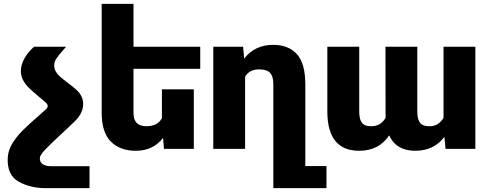

<svg xmlns="http://www.w3.org/2000/svg" viewBox="-20 -770 2531 993"><path d="M179.2 -170.4 219.2 -206.1Q226.6 -212.9 226.6 -221.7Q226.6 -230 219.7 -236.8Q205.1 -250.5 179.2 -271.5Q146.5 -298.8 128.7 -316.4Q110.8 -334 99.4 -355.5Q87.9 -377 87.9 -403.3Q87.9 -435.1 107.4 -469.5Q127 -503.9 156.7 -528.3H321.8L306.6 -510.7Q283.7 -485.4 272 -467.8Q260.3 -450.2 260.3 -433.1Q260.3 -415 268.3 -400.6Q276.4 -386.2 289.3 -374.8Q302.2 -363.3 327.1 -344.2Q330.6 -341.8 345.7 -330.1Q360.8 -318.4 375 -305.7Q392.6 -290 401.4 -271.2Q410.2 -252.4 410.2 -231.9Q410.2 -209.5 399.7 -187.3Q389.2 -165 369.6 -145.5Q336.9 -113.3 288.1 -68.4Q231.9 -16.1 209 8.8Q186 33.7 186 48.8Q186 69.3 201.2 79.3Q216.3 89.4 242.7 89.4H442.9V203.1H216.8Q136.7 203.1 76.2 169.2Q15.6 135.3 20 45.9Q22 7.8 43.7 -27.8Q65.4 -63.5 96.4 -94.5Q127.4 -125.5 179.2 -170.4Z M670.4 -414.1V-185.5Q670.4 -117.2 736.8 -117.2Q794.9 -117.2 817.4 -158.7V-308.1H982.4V0H828.1L823.2 -56.6Q771.5 9.8 682.6 9.8Q600.1 9.8 553 -38.1Q505.9 -85.9 505.9 -186.5V-750H670.4V-528.3H1015.6V-414.1Z M1668.5 88.9V203.1H1393.6V-333Q1393.6 -364.3 1385 -381.1Q1376.5 -397.9 1360.4 -404.5Q1344.2 -411.1 1318.8 -411.1Q1270.5 -411.1 1247.6 -373.5V0H1083V-528.3H1237.3L1242.7 -466.8Q1297.9 -538.1 1393.1 -538.1Q1471.2 -538.1 1514.9 -490.5Q1558.6 -442.9 1559.1 -335V88.9Z M2273.9 -160.6V-528.3H2438.5V0H2284.2L2278.3 -62Q2223.6 9.8 2127.9 9.8Q2029.3 9.8 1992.7 -69.8Q1939.5 9.8 1837.9 9.8Q1673.3 9.8 1672.9 -193.4V-528.3H1837.9V-195.8Q1837.9 -164.1 1845.2 -147Q1852.5 -129.9 1866 -123.5Q1879.4 -117.2 1900.9 -117.2Q1949.7 -117.2 1974.1 -160.6L1973.6 -528.3H2138.2V-196.8Q2138.2 -164.6 2145.5 -147.2Q2152.8 -129.9 2166.5 -123.5Q2180.2 -117.2 2202.1 -117.2Q2248 -117.2 2273.9 -160.6Z"/></svg>

Font: Mardoto Black
Style: Regular
Weight: 900
Designer: Christian Robertson, Vahan Hovhannisyan
Foundry: Google
Version: Version 1.000